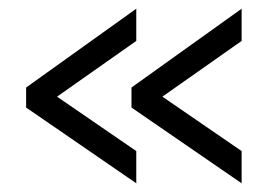

<svg xmlns="http://www.w3.org/2000/svg" viewBox="-20 -481 636 441"><path d="M40 -280 293 -461V-387L111 -259L293 -134V-60L40 -234ZM282 -280 535 -461V-387L353 -259L535 -134V-60L282 -234Z"/></svg>

Font: YasnoRaleway Medium
Style: Regular
Weight: 500
Designer: Matt McInerney, Pablo Impallari, Rodrigo Fuenzalida
Foundry: Matt McInerney, Pablo Impallari, Rodrigo Fuenzalida
Version: Version 4.026